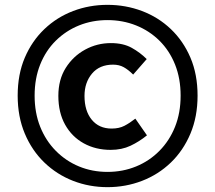

<svg xmlns="http://www.w3.org/2000/svg" viewBox="-20 -763 889 793"><path d="M424 10Q349 10 282 -16Q215 -42 163.5 -91.5Q112 -141 82.5 -211Q53 -281 53 -368Q53 -456 82.5 -525Q112 -594 163.5 -643Q215 -692 282 -717.5Q349 -743 424 -743Q499 -743 566.5 -717.5Q634 -692 685.5 -643Q737 -594 766.5 -525Q796 -456 796 -368Q796 -281 766.5 -211Q737 -141 685.5 -91.5Q634 -42 566.5 -16Q499 10 424 10ZM424 -53Q487 -53 542 -75.5Q597 -98 638.5 -140Q680 -182 703 -239.5Q726 -297 726 -368Q726 -439 703 -496.5Q680 -554 638.5 -595Q597 -636 542 -658Q487 -680 424 -680Q361 -680 306.5 -658Q252 -636 210.5 -595Q169 -554 146 -496.5Q123 -439 123 -368Q123 -297 146 -239.5Q169 -182 210.5 -140Q252 -98 306.5 -75.5Q361 -53 424 -53ZM437 -144Q375 -144 326 -171Q277 -198 249 -248Q221 -298 221 -367Q221 -434 251.5 -482.5Q282 -531 331.5 -558Q381 -585 438 -585Q489 -585 524 -565.5Q559 -546 586 -519L530 -455Q510 -475 491 -485.5Q472 -496 447 -496Q391 -496 360 -459Q329 -422 329 -367Q329 -305 359 -268.5Q389 -232 441 -232Q472 -232 494 -243.5Q516 -255 539 -273L587 -204Q555 -178 519 -161Q483 -144 437 -144Z"/></svg>

Font: Noto Sans KR
Style: Bold
Weight: 700
Designer: Ryoko NISHIZUKA  (kana, bopomofo & ideographs); Paul D. Hunt (Latin, Greek & Cyrillic); Sandoll Communications , Soo-you
Foundry: Adobe
Version: Version 2.004-H2;hotconv 1.0.118;makeotfexe 2.5.65603